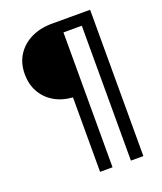

<svg xmlns="http://www.w3.org/2000/svg" viewBox="-153 -813 880 1042"><g transform="rotate(-20 287.0 -292.5)"><path d="M315 130H243V-300Q183 -304 137 -331Q91 -358 65.5 -403.5Q40 -449 40 -507Q40 -570 69.5 -616.5Q99 -663 151.5 -689Q204 -715 274 -715H493V130H421V-649H315Z"/></g></svg>

Font: Wix Madefor Text
Style: Regular
Weight: 400
Designer: Dalton Maag Ltd
Foundry: Dalton Maag Ltd
Version: Version 3.100